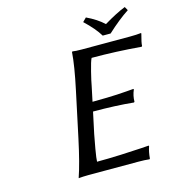

<svg xmlns="http://www.w3.org/2000/svg" viewBox="-117 -907 937 1011"><g transform="rotate(-15 351.5 -401.0)"><path d="M326.2 -200.2Q321.3 -177.7 312.3 -124.8Q303.2 -71.8 303.2 -56.2Q362.8 -56.2 433.8 -59.1Q504.9 -62 546.4 -64.9L587.9 -67.9L588.9 -64Q579.1 -36.1 576.2 0L573.2 2.9Q548.8 0 514.2 0H241.2Q225.6 0 212.4 0.7Q199.2 1.5 193.4 2L188 2.9V0Q211.9 -68.4 240.2 -200.2L293 -448.2Q320.3 -575.7 325.2 -647.9L328.1 -650.9Q343.8 -647.9 377.9 -647.9H641.1Q676.8 -647.9 702.1 -650.9L703.1 -647.9Q689.9 -599.6 689.9 -584L687 -580.1Q550.3 -591.8 417 -591.8Q408.7 -576.2 395.8 -523.9Q382.8 -471.7 378.9 -448.2L361.8 -367.2Q403.3 -367.2 441.2 -368.4Q479 -369.6 495.1 -370.4Q511.2 -371.1 546.9 -373.8Q582.5 -376.5 586.9 -377L588.9 -374Q575.2 -342.8 575.2 -310.1L571.8 -307.1Q474.6 -316.9 351.1 -316.9ZM503.9 -689.9Q478 -733.4 422.9 -785.2L442.9 -805.2Q499 -778.8 536.1 -744.1Q605 -785.6 654.8 -805.2L666 -785.2Q611.3 -749.5 546.9 -689.9Z"/></g></svg>

Font: Linear Smooth
Style: Italic
Weight: 400
Designer: Philipp H. Poll, Flanker
Foundry: Philipp H. Poll, reworked by Flanker
Version: Version 1.061 | FøM Fix